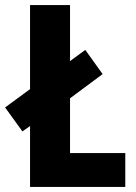

<svg xmlns="http://www.w3.org/2000/svg" viewBox="-36 -734 534 754"><path d="M82 0H456V-133H239V-348L367 -443L299 -538L239 -494V-714H82V-384L-16 -312L52 -218L82 -239Z"/></svg>

Font: Noto Sans Gurmukhi Condensed ExtraBold
Style: Regular
Weight: 800
Width: 3
Designer: Jelle Bosma - Monotype Design Team
Foundry: Monotype Imaging Inc.
Version: Version 2.004